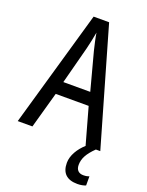

<svg xmlns="http://www.w3.org/2000/svg" viewBox="-171 -799 849 1106"><g transform="rotate(20 253.5 -246.0)"><path d="M416 0H417C377 36 348 83 348 129C348 190 380 223 446 223C468 223 484 219 497 214V158C489 161 478 164 461 164C433 164 416 148 416 117C416 78 434 44 479 0H506L300 -715H205L0 0H90L152 -222H354ZM274 -530 335 -301H170L230 -530C238 -562 246 -600 252 -634C256 -605 267 -560 274 -530Z"/></g></svg>

Font: Noto Sans Myanmar UI Condensed
Style: Regular
Weight: 400
Width: 3
Designer: Monotype Design Team
Foundry: Monotype Imaging Inc.
Version: Version 2.103